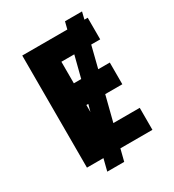

<svg xmlns="http://www.w3.org/2000/svg" viewBox="-198 -872 959 1059"><g transform="rotate(-30 281.0 -342.5)"><path d="M253.9 -255.9V-300.8H266.1ZM335.9 -576.2 300.8 -439H253.9V-576.2ZM333 -140.1 374 -300.8H482.9V-439H409.2L443.8 -576.2H501V-713.9H480L491.2 -759.8H382.8L371.1 -713.9H84V0H189L169.9 75.2H277.8L296.9 0H501V-140.1Z"/></g></svg>

Font: Noto Reveo Sans
Style: Regular
Weight: 800
Designer: Monotype Design Team
Foundry: Monotype Imaging Inc.
Version: Version 2.007